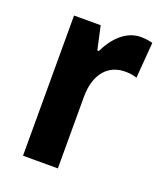

<svg xmlns="http://www.w3.org/2000/svg" viewBox="-109 -631 598 704"><g transform="rotate(20 189.5 -278.5)"><path d="M321 -557C262 -557 218 -509 193 -456H187L167 -547H63V0H199V-279C199 -369 244 -418 310 -418C327 -418 343 -416 356 -411L367 -551C351 -555 335 -557 321 -557Z"/></g></svg>

Font: Noto Sans Ethiopic Condensed
Style: Bold
Weight: 700
Width: 3
Designer: Monotype Design Team
Foundry: Monotype Imaging Inc.
Version: Version 2.102